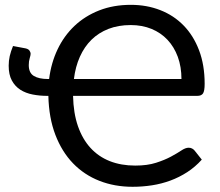

<svg xmlns="http://www.w3.org/2000/svg" viewBox="-20 -746 888 774"><path d="M178 -427.5Q186 -492 212 -546.8Q238 -601.5 280.2 -641.5Q322.5 -681.5 379.8 -704Q437 -726.5 507.5 -726.5Q571.5 -726.5 626 -705.2Q680.5 -684 720.2 -643.2Q760 -602.5 782.5 -543.2Q805 -484 805 -408Q805 -379.5 798.5 -369.5Q792 -359.5 775 -359.5H274.5Q276 -290 294.2 -237.5Q312.5 -185 344.8 -149.8Q377 -114.5 422.5 -96.5Q468 -78.5 525 -78.5Q574 -78.5 609 -89.8Q644 -101 669 -114.5Q694 -128 710.8 -139.2Q727.5 -150.5 740.5 -150.5Q748.5 -150.5 754.5 -147.2Q760.5 -144 764.5 -139L793.5 -102.5Q767 -73 735 -52.2Q703 -31.5 667.2 -18.2Q631.5 -5 593 1Q554.5 7 514.5 7Q442 7 380.8 -17Q319.5 -41 274.5 -87.5Q229.5 -134 203.2 -202.5Q177 -271 175 -359.5H171Q140 -359.5 111.8 -365Q83.5 -370.5 62 -384.2Q40.5 -398 27.8 -421.5Q15 -445 15 -481Q15 -501 19.2 -519.8Q23.5 -538.5 32.5 -560.5L83 -551Q94.5 -548.5 99 -541.8Q103.5 -535 103.5 -529.5Q103.5 -523.5 99.8 -511.5Q96 -499.5 96 -483.5Q96 -452 116.5 -439.8Q137 -427.5 172.5 -427.5ZM711.5 -427.5Q711.5 -476.5 696.8 -516.8Q682 -557 655.2 -585.5Q628.5 -614 590.8 -629.5Q553 -645 507 -645Q457 -645 417.2 -629.5Q377.5 -614 348.8 -585.8Q320 -557.5 302 -517.2Q284 -477 278 -427.5Z"/></svg>

Font: Lato
Style: Regular
Weight: 400
Designer: Lukasz Dziedzic with Adam Twardoch and Botio Nikoltchev
Foundry: tyPoland Lukasz Dziedzic
Version: Version 2.010; 2014-09-01; http://www.latofonts.com/; ttfaut